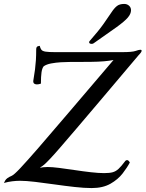

<svg xmlns="http://www.w3.org/2000/svg" viewBox="-54 -934 740 976"><path d="M475 -54Q503 -54 519 -58.5Q535 -63 548.5 -75.5Q562 -88 580 -112Q585 -120 592 -120Q598 -120 602 -114Q606 -108 606 -108Q593 -83 569.5 -52.5Q546 -22 507.5 0Q469 22 412 22Q375 22 325.5 16.5Q276 11 223.5 3.5Q171 -4 124.5 -9.5Q78 -15 48 -15Q29 -15 8.5 -12.5Q-12 -10 -34 -4Q-34 -4 -27.5 -16.5Q-21 -29 5 -40Q17 -45 49 -79Q81 -113 141 -182Q201 -251 295 -361.5Q389 -472 523 -629Q503 -625 475.5 -622.5Q448 -620 405.5 -619.5Q363 -619 298 -619Q280 -619 255 -617.5Q230 -616 206 -611.5Q182 -607 168 -597Q160 -587 157 -566Q154 -545 154 -509Q154 -509 147.5 -507Q141 -505 133 -505Q126 -505 120.5 -508.5Q115 -512 115 -522Q121 -557 124 -581Q127 -605 128.5 -628.5Q130 -652 130 -682Q130 -697 139 -699Q148 -701 148 -701Q151 -688 156.5 -681Q162 -674 177.5 -671.5Q193 -669 225 -669H568Q618 -669 635 -675Q652 -681 659 -681Q666 -681 666 -676Q666 -669 651 -654Q543 -526 465.5 -434.5Q388 -343 336 -282Q284 -221 251.5 -183.5Q219 -146 200 -126Q181 -106 170.5 -97Q160 -88 152 -84L151 -81Q164 -85 189 -85Q210 -85 246.5 -80.5Q283 -76 325.5 -69.5Q368 -63 408 -58.5Q448 -54 475 -54ZM422 -714Q418 -711 412 -711Q399 -711 399 -720Q399 -723 403 -727Q448 -778 473 -813.5Q498 -849 512.5 -871Q527 -893 540.5 -903.5Q554 -914 577 -914Q592 -914 602 -905Q612 -896 612 -882Q612 -864 596 -845Q580 -826 538.5 -796Q497 -766 422 -714Z"/></svg>

Font: Sedan
Style: Italic
Weight: 400
Italic angle: -13.8°
Designer: Sebastian Salazar
Foundry: Sebastian Salazar
Version: Version 1.100; ttfautohint (v1.8.4.7-5d5b)